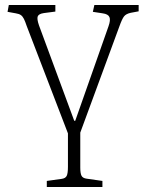

<svg xmlns="http://www.w3.org/2000/svg" viewBox="-20 -524 581 763"><path d="M166 219V195L224 187Q240 185 245 175Q250 165 250 139V6L86 -421Q80 -439 75 -449Q70 -459 63 -464Q56 -469 43 -471L10 -477L15 -504H200V-478L154 -472Q134 -469 130 -459Q126 -449 135 -423L275 -44H279L411 -419Q420 -444 415 -456Q410 -468 388 -471L349 -477L355 -504H531V-479L499 -473Q481 -469 473 -459Q465 -449 454 -418L299 3V142Q299 165 304 174.5Q309 184 324 186L387 195V219Z"/></svg>

Font: Literata 18pt ExtraLight
Style: Regular
Weight: 250
Designer: Latin by Veronika Burian and Jose Scaglione. Greek by Irene Vlachou. Cyrillic by Vera Evstafieva.
Foundry: TypeTogether
Version: Version 3.103;gftools[0.9.29]